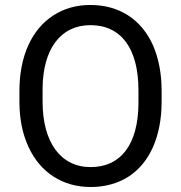

<svg xmlns="http://www.w3.org/2000/svg" viewBox="-20 -741 728 771"><path d="M629 -377C629 -446 617 -507 594 -560C547 -664 458 -721 343 -721C287 -721 237 -707 194 -679C107 -623 58 -514 58 -377V-326C59 -259 71 -201 95 -150C142 -48 232 10 344 10C401 10 452 -4 495 -31C581 -86 629 -193 629 -333ZM536 -326C535 -161 465 -70 344 -70C224 -70 151 -169 151 -333V-385C152 -545 224 -640 343 -640C466 -640 536 -547 536 -378Z"/></svg>

Font: Noto Sans KR Regular
Style: Regular
Weight: 400
Designer: Ryoko NISHIZUKA  (kana & ideographs); Paul D. Hunt (Latin, Greek & Cyrillic); Wenlong ZHANG  (bopomofo); Sandoll Communi
Foundry: Adobe Systems Incorporated
Version: Version 1.004;PS 1.004;hotconv 1.0.82;makeotf.lib2.5.63406